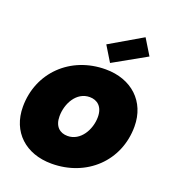

<svg xmlns="http://www.w3.org/2000/svg" viewBox="-145 -913 926 1030"><g transform="rotate(20 318.0 -398.0)"><path d="M617 -332C617 -475 515 -568 368 -568C167 -568 18 -423 18 -228C18 -85 118 7 266 7C466 7 617 -135 617 -332ZM220 -247C220 -320 263 -399 338 -399C381 -399 415 -372 415 -313C415 -241 370 -162 296 -162C252 -162 220 -189 220 -247ZM509 -803 324 -695 377 -608 564 -713Z"/></g></svg>

Font: SVN-Poppins ExtraBold
Style: Italic
Weight: 800
Italic angle: -10°
Designer: Ninad Kale (Devanagari), Jonny Pinhorn (Latin)
Foundry: Indian Type Foundry
Version: Version 3.002 2017